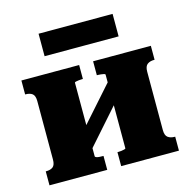

<svg xmlns="http://www.w3.org/2000/svg" viewBox="-108 -850 947 957"><g transform="rotate(-15 365.0 -372.0)"><path d="M81 -120V-421Q81 -449 68.5 -459Q56 -469 33 -469H31V-541H329V-469H325Q317 -469 308 -468Q299 -467 292.5 -465.5Q286 -464 286 -461V-81Q286 -78 292.5 -75.5Q299 -73 308 -72.5Q317 -72 325 -72H329V0H31V-72H33Q56 -72 68.5 -82Q81 -92 81 -120ZM444 -80V-460Q444 -464 437 -465.5Q430 -467 421 -468Q412 -469 405 -469H401V-541H699V-469H697Q675 -469 661.5 -459Q648 -449 648 -421V-120Q648 -92 661.5 -82Q675 -72 697 -72H699V0H401V-72H405Q412 -72 421 -73Q430 -74 437 -76Q444 -78 444 -80ZM273 -109 219 -167 455 -433 509 -376ZM174 -744H556V-628H174Z"/></g></svg>

Font: Roboto Serif ExtraBold
Style: Regular
Weight: 800
Designer: Greg Gazdowicz
Foundry: Commercial Type
Version: Version 1.008